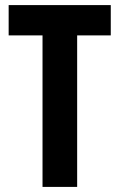

<svg xmlns="http://www.w3.org/2000/svg" viewBox="-20 -734 469 754"><path d="M283 0V-595H415V-714H14V-595H147V0Z"/></svg>

Font: Noto Sans Hebrew ExtraCondensed
Style: Bold
Weight: 700
Width: 2
Designer: Monotype Design Team
Foundry: Monotype Imaging Inc.
Version: Version 2.004